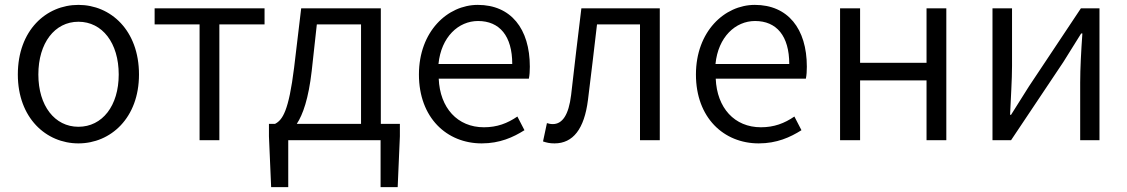

<svg xmlns="http://www.w3.org/2000/svg" viewBox="-20 -574 4615 786"><path d="M301 13C433 13 549 -91 549 -269C549 -450 433 -554 301 -554C169 -554 53 -450 53 -269C53 -91 169 13 301 13ZM301 -55C204 -55 137 -141 137 -269C137 -398 204 -485 301 -485C399 -485 466 -398 466 -269C466 -141 399 -55 301 -55Z M797 0H878V-474H1063V-540H613V-474H797Z M1160 0H1538V192H1608L1617 -16V-67H1539V-540H1213L1184 -297C1162 -120 1137 -83 1106 -67H1081V-16L1090 192H1160ZM1195 -67C1220 -105 1243 -170 1256 -283L1277 -474H1458V-67Z M1952 13C2026 13 2081 -12 2127 -41L2098 -97C2057 -69 2015 -53 1961 -53C1853 -53 1781 -132 1776 -252H2145C2148 -266 2149 -283 2149 -301C2149 -457 2071 -554 1936 -554C1812 -554 1695 -445 1695 -269C1695 -92 1809 13 1952 13ZM1775 -312C1786 -423 1857 -488 1937 -488C2025 -488 2077 -427 2077 -312Z M2250 13C2326 13 2372 -46 2387 -165C2400 -269 2412 -371 2424 -474H2600V0H2681V-540H2360C2345 -422 2332 -304 2318 -185C2308 -103 2282 -66 2243 -66C2233 -66 2226 -68 2219 -70L2203 5C2218 10 2230 13 2250 13Z M3086 13C3160 13 3215 -12 3261 -41L3232 -97C3191 -69 3149 -53 3095 -53C2987 -53 2915 -132 2910 -252H3279C3282 -266 3283 -283 3283 -301C3283 -457 3205 -554 3070 -554C2946 -554 2829 -445 2829 -269C2829 -92 2943 13 3086 13ZM2909 -312C2920 -423 2991 -488 3071 -488C3159 -488 3211 -427 3211 -312Z M3419 0H3501V-245H3773V0H3854V-540H3773V-317H3501V-540H3419Z M4043 0H4119L4333 -320C4354 -353 4385 -403 4406 -437H4411C4406 -366 4402 -294 4402 -236V0H4481V-540H4405L4192 -220C4171 -187 4140 -137 4119 -104H4115C4118 -174 4123 -247 4123 -304V-540H4043Z"/></svg>

Font: ChiuKong Gothic CL Normal
Style: Regular
Weight: 350
Designer: Ryoko NISHIZUKA 西塚涼子 (kana, bopomofo & ideographs); Paul D. Hunt (Latin, Greek & Cyrillic); Sandoll Communications 산돌커뮤니
Foundry: Adobe
Version: Version 1.300